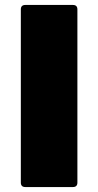

<svg xmlns="http://www.w3.org/2000/svg" viewBox="-20 -754 396 774"><path d="M82 0Q64 0 64 -18V-716Q64 -734 82 -734H274Q292 -734 292 -716V-18Q292 0 274 0Z"/></svg>

Font: LINE Seed Sans Heavy
Style: Regular
Weight: 900
Designer: LINE VX Design & Dalton Maag Ltd & Sandoll Inc
Foundry: Dalton Maag Ltd
Version: Version 1.003